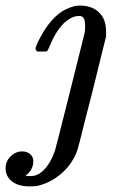

<svg xmlns="http://www.w3.org/2000/svg" viewBox="-52 -462 404 686"><path d="M81 -278Q75 -284 75 -287Q75 -301 106 -353Q130 -390 155.5 -411Q181 -432 218 -441Q223 -442 240 -442Q280 -440 303.5 -416Q327 -392 327 -350V-332L278 -134Q267 -92 253 -36.5Q239 19 232.5 45Q226 71 225 73Q208 122 169 156.5Q130 191 82 202Q73 204 54 204Q8 204 -15 181Q-32 164 -32 140Q-32 114 -14 96.5Q4 79 27 79Q44 79 55.5 88.5Q67 98 67 114Q67 145 39 166L44 167H59Q83 167 104 146Q129 121 145 74Q148 65 198 -134.5Q248 -334 251 -347Q252 -353 252 -370Q252 -388 247.5 -396.5Q243 -405 230 -405Q204 -405 175 -378Q145 -347 124 -294Q118 -280 116 -279Q114 -278 105 -278H98Z"/></svg>

Font: KaTeX_Main
Style: Italic
Weight: 400
Version: Version 1.1; ttfautohint (v1.3)